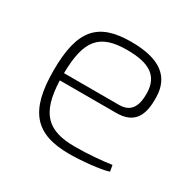

<svg xmlns="http://www.w3.org/2000/svg" viewBox="-118 -620 767 758"><g transform="rotate(30 265.0 -241.0)"><path d="M289 -24C167 -24 112 -71 107 -221H364C443 -221 472 -266 470 -352C469 -446 407 -494 276 -494C126 -494 66 -429 66 -243C66 -59 128 12 284 12C337 12 424 4 459 -8L454 -36C414 -30 351 -24 289 -24ZM278 -458C380 -458 428 -426 430 -350C431 -291 413 -254 358 -254H107C109 -406 153 -458 278 -458Z"/></g></svg>

Font: Exo 2 Extra Light
Style: Regular
Weight: 250
Designer: Natanael Gama
Version: Version 1.001;PS 001.001;hotconv 1.0.88;makeotf.lib2.5.64775